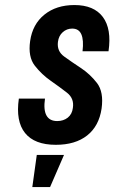

<svg xmlns="http://www.w3.org/2000/svg" viewBox="-20 -573 460 773"><path d="M389 -135.9Q398.3 -203 370.2 -239.1Q342.1 -275.3 305.2 -299.5Q268.3 -323.7 238.4 -345.4Q208.4 -367 213.3 -404.6Q216.4 -429 232.6 -443.4Q248.9 -457.9 270.7 -457.9Q297.4 -457.9 307.5 -434.8Q317.6 -411.7 312.3 -366.7H416.9Q430 -456.4 394.1 -504.6Q358.1 -552.7 279.6 -552.7Q206.6 -552.7 158.8 -514.1Q111 -475.6 101.3 -407.6Q92.3 -344.3 120.1 -308.6Q148 -273 183.9 -248Q219.7 -223 249.5 -199.9Q279.3 -176.7 273.4 -138.6Q270.3 -113.3 252.9 -99.4Q235.4 -85.6 210.3 -85.6Q179.6 -85.6 167.1 -108.1Q154.6 -130.6 161.1 -176H55.9Q42.7 -84.9 80.9 -37.4Q119.1 10 204.6 10Q283.4 10 331 -27.7Q378.6 -65.4 389 -135.9ZM110.1 180.1H181.6L237.7 50.7H128.1Z"/></svg>

Font: Secuela ExtLt
Style: Italic
Weight: 200
Italic angle: -8°
Designer: Fernando Haro
Foundry: deFharo
Version: Version 1.704